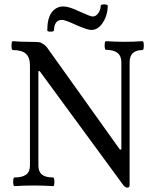

<svg xmlns="http://www.w3.org/2000/svg" viewBox="-20 -856 703 886"><path d="M400.9 -717.8Q382.8 -717.8 330.1 -741.2Q280.3 -764.2 266.1 -764.2Q230.5 -764.2 229 -715.8Q228.5 -710 213.4 -710Q198.2 -710 198.2 -715.8Q198.2 -771 218.5 -798.6Q238.8 -826.2 272.9 -826.2Q298.8 -826.2 346.2 -803.2Q397.5 -779.8 407.2 -779.8Q423.3 -779.8 434.1 -796.1Q444.8 -812.5 444.8 -830.1Q445.3 -834 453.4 -835.2Q461.4 -836.4 469.2 -835Q477.1 -833.5 477.1 -830.1Q477.1 -787.1 455.1 -752.4Q433.1 -717.8 400.9 -717.8ZM548.8 -2 163.1 -527.8H157.2V-91.8Q157.2 -63.5 173.8 -50.3Q190.4 -37.1 225.1 -37.1Q231 -37.1 231 -17.1Q231 2.9 225.1 2.9Q180.7 0 136.2 0Q89.8 0 46.9 2.9Q41 2.9 40.8 -17.1Q40.5 -37.1 46.9 -37.1Q83 -37.1 100.6 -50.3Q118.2 -63.5 118.2 -91.8V-554.2Q118.2 -590.8 99.6 -607.9Q81.1 -625 39.1 -625Q33.2 -625 33.2 -645.5Q33.2 -666 39.1 -666Q73.2 -663.1 106 -663.1Q154.8 -663.1 166 -660.2Q186.5 -650.9 196.8 -637.2L533.2 -166H540V-568.8Q540 -626 469.2 -626Q462.9 -626 462.9 -646Q462.9 -666 469.2 -666Q510.7 -663.1 553.2 -663.1Q596.7 -663.1 637.2 -666Q643.6 -666 643.6 -645.5Q643.6 -625 637.2 -625Q578.1 -625 578.1 -567.9V-2Q578.1 9.8 567.9 9.8Q557.6 9.8 548.8 -2Z"/></svg>

Font: Junicode SmCond Medium
Style: Regular
Weight: 500
Width: 4
Designer: Peter S. Baker
Version: Version 2.206